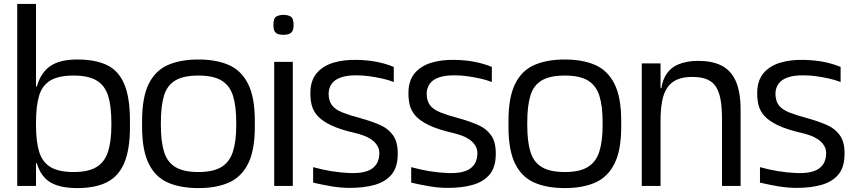

<svg xmlns="http://www.w3.org/2000/svg" viewBox="-20 -950 4362 981"><path d="M375 11Q287 11 238 -18Q189 -47 168.5 -114.5Q148 -182 148 -296V-320Q148 -435 168 -507Q188 -579 237 -612.5Q286 -646 375 -646Q466 -646 525.5 -618Q585 -590 614.5 -521.5Q644 -453 644 -332V-302Q644 -185 614.5 -116.5Q585 -48 525.5 -18.5Q466 11 375 11ZM160 -116V-135H174V-116ZM68 0V-930H164V0ZM356 -71Q431 -71 473 -96.5Q515 -122 532 -175Q549 -228 549 -309V-325Q549 -408 532.5 -460.5Q516 -513 474 -538.5Q432 -564 356 -564Q279 -564 237 -538.5Q195 -513 179.5 -460Q164 -407 164 -325V-309Q164 -228 180 -175Q196 -122 238 -96.5Q280 -71 356 -71ZM160 -489V-508H174V-489Z M994 11Q902 11 838 -17Q774 -45 740 -113.5Q706 -182 706 -302V-332Q706 -452 739.5 -520.5Q773 -589 837 -617.5Q901 -646 994 -646Q1085 -646 1149 -618Q1213 -590 1247.5 -521.5Q1282 -453 1282 -332V-302Q1282 -182 1247.5 -113.5Q1213 -45 1149 -17Q1085 11 994 11ZM994 -71Q1069 -71 1111 -96.5Q1153 -122 1170 -175Q1187 -228 1187 -309V-325Q1187 -408 1170.5 -460.5Q1154 -513 1112 -538.5Q1070 -564 994 -564Q917 -564 875 -538.5Q833 -513 817.5 -460Q802 -407 802 -325V-309Q802 -228 818 -175Q834 -122 876 -96.5Q918 -71 994 -71Z M1381 0V-634H1476V0ZM1428 -772Q1414 -772 1402 -775.5Q1390 -779 1383.5 -789.5Q1377 -800 1377 -823Q1377 -857 1392 -865.5Q1407 -874 1428 -874Q1450 -874 1465 -865.5Q1480 -857 1480 -823Q1480 -800 1473 -789.5Q1466 -779 1454 -775.5Q1442 -772 1428 -772Z M1768 10Q1722 10 1674 2Q1626 -6 1580 -17V-96Q1627 -83 1672.5 -75.5Q1718 -68 1764 -66Q1811 -64 1841 -71.5Q1871 -79 1887 -93Q1903 -107 1910 -124Q1917 -141 1918 -158Q1920 -186 1908 -205.5Q1896 -225 1876.5 -238Q1857 -251 1835 -258.5Q1813 -266 1796 -270Q1717 -288 1670.5 -310.5Q1624 -333 1601.5 -359Q1579 -385 1572 -415.5Q1565 -446 1566 -480Q1567 -539 1598 -576Q1629 -613 1683 -629.5Q1737 -646 1804 -644Q1858 -643 1904.5 -634Q1951 -625 1992 -608V-531Q1964 -542 1931.5 -549Q1899 -556 1867 -560.5Q1835 -565 1805 -565Q1756 -566 1723.5 -555Q1691 -544 1675.5 -523Q1660 -502 1659 -473Q1659 -435 1676 -412.5Q1693 -390 1729.5 -375.5Q1766 -361 1822 -346Q1877 -331 1920.5 -312Q1964 -293 1989 -257.5Q2014 -222 2012 -158Q2011 -94 1980 -57.5Q1949 -21 1894.5 -5.5Q1840 10 1768 10Z M2269 10Q2223 10 2175 2Q2127 -6 2081 -17V-96Q2128 -83 2173.5 -75.5Q2219 -68 2265 -66Q2312 -64 2342 -71.5Q2372 -79 2388 -93Q2404 -107 2411 -124Q2418 -141 2419 -158Q2421 -186 2409 -205.5Q2397 -225 2377.5 -238Q2358 -251 2336 -258.5Q2314 -266 2297 -270Q2218 -288 2171.5 -310.5Q2125 -333 2102.5 -359Q2080 -385 2073 -415.5Q2066 -446 2067 -480Q2068 -539 2099 -576Q2130 -613 2184 -629.5Q2238 -646 2305 -644Q2359 -643 2405.5 -634Q2452 -625 2493 -608V-531Q2465 -542 2432.5 -549Q2400 -556 2368 -560.5Q2336 -565 2306 -565Q2257 -566 2224.5 -555Q2192 -544 2176.5 -523Q2161 -502 2160 -473Q2160 -435 2177 -412.5Q2194 -390 2230.5 -375.5Q2267 -361 2323 -346Q2378 -331 2421.5 -312Q2465 -293 2490 -257.5Q2515 -222 2513 -158Q2512 -94 2481 -57.5Q2450 -21 2395.5 -5.5Q2341 10 2269 10Z M2866 11Q2774 11 2710 -17Q2646 -45 2612 -113.5Q2578 -182 2578 -302V-332Q2578 -452 2611.5 -520.5Q2645 -589 2709 -617.5Q2773 -646 2866 -646Q2957 -646 3021 -618Q3085 -590 3119.5 -521.5Q3154 -453 3154 -332V-302Q3154 -182 3119.5 -113.5Q3085 -45 3021 -17Q2957 11 2866 11ZM2866 -71Q2941 -71 2983 -96.5Q3025 -122 3042 -175Q3059 -228 3059 -309V-325Q3059 -408 3042.5 -460.5Q3026 -513 2984 -538.5Q2942 -564 2866 -564Q2789 -564 2747 -538.5Q2705 -513 2689.5 -460Q2674 -407 2674 -325V-309Q2674 -228 2690 -175Q2706 -122 2748 -96.5Q2790 -71 2866 -71Z M3355 -334V-442Q3355 -515 3377.5 -558Q3400 -601 3443.5 -620Q3487 -639 3548 -639Q3617 -639 3664.5 -616Q3712 -593 3737.5 -539.5Q3763 -486 3764 -395L3669 -341Q3669 -393 3663 -433Q3657 -473 3641.5 -501Q3626 -529 3596 -543Q3566 -557 3517 -557Q3469 -557 3437.5 -542.5Q3406 -528 3388 -500Q3370 -472 3362.5 -430Q3355 -388 3355 -334ZM3259 0V-626H3355V-442V0ZM3357 -436 3322 -461V-500H3368ZM3669 0V-385L3764 -398V0Z M4051 10Q4005 10 3957 2Q3909 -6 3863 -17V-96Q3910 -83 3955.5 -75.5Q4001 -68 4047 -66Q4094 -64 4124 -71.5Q4154 -79 4170 -93Q4186 -107 4193 -124Q4200 -141 4201 -158Q4203 -186 4191 -205.5Q4179 -225 4159.5 -238Q4140 -251 4118 -258.5Q4096 -266 4079 -270Q4000 -288 3953.5 -310.5Q3907 -333 3884.5 -359Q3862 -385 3855 -415.5Q3848 -446 3849 -480Q3850 -539 3881 -576Q3912 -613 3966 -629.5Q4020 -646 4087 -644Q4141 -643 4187.5 -634Q4234 -625 4275 -608V-531Q4247 -542 4214.5 -549Q4182 -556 4150 -560.5Q4118 -565 4088 -565Q4039 -566 4006.5 -555Q3974 -544 3958.5 -523Q3943 -502 3942 -473Q3942 -435 3959 -412.5Q3976 -390 4012.5 -375.5Q4049 -361 4105 -346Q4160 -331 4203.5 -312Q4247 -293 4272 -257.5Q4297 -222 4295 -158Q4294 -94 4263 -57.5Q4232 -21 4177.5 -5.5Q4123 10 4051 10Z"/></svg>

Font: Matangi SemiBold
Style: Regular
Weight: 600
Designer: Prashant Pant
Foundry: The Graphic Ant
Version: Version 3.002